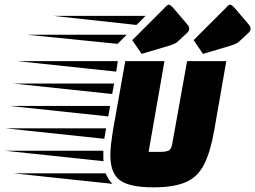

<svg xmlns="http://www.w3.org/2000/svg" viewBox="-242 -791 1094 823"><path d="M416 12Q313 12 272 -18.5Q231 -49 231 -125Q231 -148 234 -174Q237 -200 242 -231L295 -529H463L395 -140H445Q470 -140 481.5 -146Q493 -152 497 -178L560 -529H728L676 -231Q660 -140 633 -86.5Q606 -33 555 -10.5Q504 12 416 12ZM256 -484 -168 -529H263ZM239 -388 -185 -433H247ZM222 -292 -202 -337H230ZM205 -196 -219 -241H213ZM202 -100 -222 -145H201V-125Q201 -118 201 -112Q201 -106 202 -100ZM240 -3 -184 -48H211Q222 -20 240 -3ZM365 -560 325 -619 465 -759Q474 -770 481 -771Q487 -771 499 -759L562 -685Q569 -677 569 -667Q569 -659 560 -650L519 -612Q516 -609 508.5 -605Q501 -601 486 -596ZM628 -560 588 -619 728 -759Q737 -770 744 -771Q750 -771 762 -759L825 -685Q832 -677 832 -667Q832 -659 823 -650L782 -612Q779 -609 771.5 -605Q764 -601 749 -596ZM343 -684 -14 -723H382ZM262 -603 -125 -642H301Z"/></svg>

Font: Faster One
Style: Regular
Weight: 400
Designer: Eduardo Rodriguez Tunni
Foundry: Eduardo Rodriguez Tunni
Version: Version 1.003; ttfautohint (v1.8.4.7-5d5b);gftools[0.9.23]